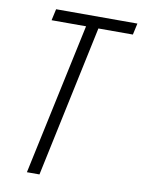

<svg xmlns="http://www.w3.org/2000/svg" viewBox="-82 -771 615 828"><g transform="rotate(10 226.0 -357.0)"><path d="M94 0H149L290 -664H441L452 -714H96L85 -664H236Z"/></g></svg>

Font: Noto Sans Condensed Light
Style: Italic
Weight: 300
Width: 3
Italic angle: -12°
Designer: Monotype Design Team
Foundry: Monotype Imaging Inc.
Version: Version 2.013